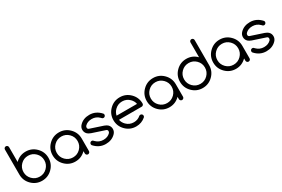

<svg xmlns="http://www.w3.org/2000/svg" viewBox="98 -1953 4590 3124"><g transform="rotate(-30 2392.5 -391.0)"><path d="M312.5 -78.1Q393.6 -78.1 450.7 -135.3Q507.8 -192.4 507.8 -273.4Q507.8 -354.5 450.7 -411.6Q393.6 -468.8 312.5 -468.8Q231.4 -468.8 174.3 -411.6Q117.2 -354.5 117.2 -273.4Q117.2 -192.4 174.3 -135.3Q231.4 -78.1 312.5 -78.1ZM117.2 -464.8Q118.2 -465.8 119.1 -466.8Q199.2 -546.9 312.5 -546.9Q425.8 -546.9 505.9 -466.8Q585.9 -386.7 585.9 -273.4Q585.9 -160.2 505.9 -80.1Q425.8 0 312.5 0Q199.2 0 119.1 -80.1Q39.1 -160.2 39.1 -273.4V-743.2Q39.1 -759.3 50.5 -770.8Q62 -782.2 78.1 -782.2Q94.2 -782.2 105.7 -770.8Q117.2 -759.3 117.2 -743.2Z M937.5 -468.8Q856.4 -468.8 799.3 -411.6Q742.2 -354.5 742.2 -273.4Q742.2 -192.4 799.3 -135.3Q856.4 -78.1 937.5 -78.1Q1018.6 -78.1 1075.7 -135.3Q1132.8 -192.4 1132.8 -273.4Q1132.8 -354.5 1075.7 -411.6Q1018.6 -468.8 937.5 -468.8ZM1132.8 -82Q1050.8 0 937.5 0Q824.2 0 744.1 -80.1Q664.1 -160.2 664.1 -273.4Q664.1 -386.7 744.1 -466.8Q824.2 -546.9 937.5 -546.9Q1050.8 -546.9 1130.9 -466.8Q1210.9 -386.7 1210.9 -273.4V-39.1Q1210.9 -22.9 1199.5 -11.5Q1188 0 1171.9 0Q1155.8 0 1144.3 -11.5Q1132.8 -22.9 1132.8 -39.1Z M1385.7 -273.4Q1341.3 -290 1323.7 -308.1Q1289.1 -342.3 1289.1 -390.6Q1289.1 -439 1325.2 -475.1Q1395.5 -546.9 1508.8 -546.9Q1631.3 -546.9 1718.8 -448.7Q1726.6 -439.5 1726.1 -425.8Q1726.1 -409.7 1714.6 -398.2Q1703.1 -386.7 1687 -386.7Q1670.9 -386.7 1661.1 -397Q1651.4 -407.2 1647 -411.6Q1589.8 -468.8 1508.8 -468.8Q1427.7 -468.8 1379.4 -418Q1367.7 -403.8 1367.7 -384.3Q1369.1 -361.3 1391.6 -353L1631.8 -273.4Q1676.3 -256.8 1693.8 -238.8Q1728.5 -204.6 1728.5 -156.2Q1728.5 -107.9 1692.4 -71.8Q1622.1 0 1508.8 0Q1385.7 0 1298.8 -98.1Q1291.5 -108.4 1291.5 -121.1Q1291.5 -137.2 1303 -148.7Q1314.5 -160.2 1330.6 -160.2Q1346.7 -160.2 1356.4 -149.9Q1366.2 -139.6 1370.6 -135.3Q1427.7 -78.1 1508.8 -78.1Q1589.8 -78.1 1638.2 -128.9Q1649.9 -143.1 1649.9 -162.6Q1648.4 -185.5 1626 -193.8Z M2272 -312.5Q2261.2 -368.7 2218.3 -411.6Q2161.1 -468.8 2080.1 -468.8Q1999 -468.8 1941.9 -411.6Q1898.9 -368.7 1888.2 -312.5ZM2230.5 -132.8Q2246.6 -132.8 2258.1 -121.3Q2269.5 -109.9 2269.5 -93.8Q2269.5 -77.6 2258.3 -65.9Q2182.6 0 2080.1 0Q1966.8 0 1886.7 -80.1Q1806.6 -160.2 1806.6 -273.4Q1806.6 -386.7 1886.7 -466.8Q1966.8 -546.9 2080.1 -546.9Q2193.4 -546.9 2273.4 -466.8Q2353.5 -386.7 2353.5 -273.4Q2353.5 -257.3 2342 -245.8Q2330.6 -234.4 2314.5 -234.4H1888.2Q1898.9 -178.2 1941.9 -135.3Q1999 -78.1 2080.1 -78.1Q2153.3 -78.1 2206.1 -124.5Q2216.8 -132.8 2230.5 -132.8Z M2705.1 -468.8Q2624 -468.8 2566.9 -411.6Q2509.8 -354.5 2509.8 -273.4Q2509.8 -192.4 2566.9 -135.3Q2624 -78.1 2705.1 -78.1Q2786.1 -78.1 2843.3 -135.3Q2900.4 -192.4 2900.4 -273.4Q2900.4 -354.5 2843.3 -411.6Q2786.1 -468.8 2705.1 -468.8ZM2900.4 -82Q2818.4 0 2705.1 0Q2591.8 0 2511.7 -80.1Q2431.6 -160.2 2431.6 -273.4Q2431.6 -386.7 2511.7 -466.8Q2591.8 -546.9 2705.1 -546.9Q2818.4 -546.9 2898.4 -466.8Q2978.5 -386.7 2978.5 -273.4V-39.1Q2978.5 -22.9 2967 -11.5Q2955.6 0 2939.5 0Q2923.3 0 2911.9 -11.5Q2900.4 -22.9 2900.4 -39.1Z M3525.4 -273.4Q3525.4 -354.5 3468.3 -411.6Q3411.1 -468.8 3330.1 -468.8Q3249 -468.8 3191.9 -411.6Q3134.8 -354.5 3134.8 -273.4Q3134.8 -192.4 3191.9 -135.3Q3249 -78.1 3330.1 -78.1Q3411.1 -78.1 3468.3 -135.3Q3525.4 -192.4 3525.4 -273.4ZM3525.4 -743.2Q3525.4 -759.3 3536.9 -770.8Q3548.3 -782.2 3564.5 -782.2Q3580.6 -782.2 3592 -770.8Q3603.5 -759.3 3603.5 -743.2V-273.4Q3603.5 -160.2 3523.4 -80.1Q3443.4 0 3330.1 0Q3216.8 0 3136.7 -80.1Q3056.6 -160.2 3056.6 -273.4Q3056.6 -386.7 3136.7 -466.8Q3216.8 -546.9 3330.1 -546.9Q3443.4 -546.9 3523.4 -466.8Q3524.4 -465.8 3525.4 -464.8Z M3955.1 -468.8Q3874 -468.8 3816.9 -411.6Q3759.8 -354.5 3759.8 -273.4Q3759.8 -192.4 3816.9 -135.3Q3874 -78.1 3955.1 -78.1Q4036.1 -78.1 4093.3 -135.3Q4150.4 -192.4 4150.4 -273.4Q4150.4 -354.5 4093.3 -411.6Q4036.1 -468.8 3955.1 -468.8ZM4150.4 -82Q4068.4 0 3955.1 0Q3841.8 0 3761.7 -80.1Q3681.6 -160.2 3681.6 -273.4Q3681.6 -386.7 3761.7 -466.8Q3841.8 -546.9 3955.1 -546.9Q4068.4 -546.9 4148.4 -466.8Q4228.5 -386.7 4228.5 -273.4V-39.1Q4228.5 -22.9 4217 -11.5Q4205.6 0 4189.5 0Q4173.3 0 4161.9 -11.5Q4150.4 -22.9 4150.4 -39.1Z M4403.3 -273.4Q4358.9 -290 4341.3 -308.1Q4306.6 -342.3 4306.6 -390.6Q4306.6 -439 4342.8 -475.1Q4413.1 -546.9 4526.4 -546.9Q4648.9 -546.9 4736.3 -448.7Q4744.1 -439.5 4743.7 -425.8Q4743.7 -409.7 4732.2 -398.2Q4720.7 -386.7 4704.6 -386.7Q4688.5 -386.7 4678.7 -397Q4668.9 -407.2 4664.6 -411.6Q4607.4 -468.8 4526.4 -468.8Q4445.3 -468.8 4397 -418Q4385.3 -403.8 4385.3 -384.3Q4386.7 -361.3 4409.2 -353L4649.4 -273.4Q4693.8 -256.8 4711.4 -238.8Q4746.1 -204.6 4746.1 -156.2Q4746.1 -107.9 4710 -71.8Q4639.6 0 4526.4 0Q4403.3 0 4316.4 -98.1Q4309.1 -108.4 4309.1 -121.1Q4309.1 -137.2 4320.6 -148.7Q4332 -160.2 4348.1 -160.2Q4364.3 -160.2 4374 -149.9Q4383.8 -139.6 4388.2 -135.3Q4445.3 -78.1 4526.4 -78.1Q4607.4 -78.1 4655.8 -128.9Q4667.5 -143.1 4667.5 -162.6Q4666 -185.5 4643.6 -193.8Z"/></g></svg>

Font: Comfortaa
Style: Regular
Weight: 400
Designer: Johan Aakerlund - aajohan
Foundry: Johan Aakerlund
Version: Version 2.004 2013